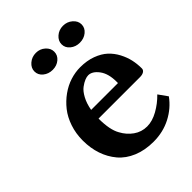

<svg xmlns="http://www.w3.org/2000/svg" viewBox="-183 -717 825 825"><g transform="rotate(-45 229.5 -304.0)"><path d="M172.9 -276.9H335.9V-285.2Q335.9 -334.5 314.7 -362.8Q293.5 -391.1 269 -391.1Q259.8 -391.1 247.6 -386.2Q235.4 -381.3 220.2 -370.1Q205.1 -358.9 191.9 -334.5Q178.7 -310.1 172.9 -276.9ZM420.9 -123 450.2 -82Q419.9 -40 372.1 -15.1Q324.2 9.8 266.1 9.8Q213.9 9.8 172.9 -7.3Q131.8 -24.4 106.2 -54.7Q80.6 -85 67.4 -124Q54.2 -163.1 54.2 -209Q54.2 -251.5 66.9 -289.1Q79.6 -326.7 101.1 -353.8Q122.6 -380.9 150.1 -400.6Q177.7 -420.4 208.3 -430.2Q238.8 -439.9 269 -439.9Q309.6 -439.9 341.8 -428Q374 -416 394.5 -397Q415 -377.9 428.5 -352.3Q441.9 -326.7 447.5 -301.3Q453.1 -275.9 453.1 -249Q453.1 -239.3 444.3 -233.6Q435.5 -228 420.9 -228H168.9Q168.9 -159.7 189 -125Q205.1 -94.7 232.2 -75.4Q259.3 -56.2 293 -56.2Q324.7 -56.2 359.1 -75.4Q393.6 -94.7 420.9 -123ZM117.2 -565.9Q117.2 -586.9 135.3 -602.5Q153.3 -618.2 178.2 -618.2Q202.6 -618.2 220.2 -602.5Q237.8 -586.9 237.8 -565.9Q237.8 -544.4 220.5 -529.8Q203.1 -515.1 178.2 -515.1Q152.8 -515.1 135 -529.8Q117.2 -544.4 117.2 -565.9ZM282.2 -565.9Q282.2 -586.9 300 -602.5Q317.9 -618.2 342.8 -618.2Q367.7 -618.2 385.7 -602.5Q403.8 -586.9 403.8 -565.9Q403.8 -544.4 386 -529.8Q368.2 -515.1 342.8 -515.1Q317.9 -515.1 300 -529.8Q282.2 -544.4 282.2 -565.9Z"/></g></svg>

Font: Linear Smooth
Style: Bold
Weight: 700
Designer: Philipp H. Poll, Flanker
Foundry: Philipp H. Poll, reworked by Flanker
Version: Version 1.061 | FøM Fix